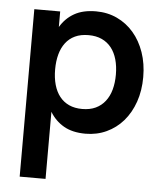

<svg xmlns="http://www.w3.org/2000/svg" viewBox="-55 -603 751 891"><g transform="rotate(5 320.5 -157.5)"><path d="M70 240V-540H190.5V-467.5Q215 -509 255.5 -532Q296 -555 356.5 -555Q410 -555 454.8 -534Q499.5 -513 532 -475.2Q564.5 -437.5 582.8 -385Q601 -332.5 601 -270Q601 -207 582.8 -154.5Q564.5 -102 531.8 -64.2Q499 -26.5 454.2 -5.8Q409.5 15 356.5 15Q296 15 255.5 -8.2Q215 -31.5 190.5 -72.5V240ZM331.5 -98Q367.5 -98 394 -110.5Q420.5 -123 438.2 -145.8Q456 -168.5 464.8 -200.2Q473.5 -232 473.5 -270Q473.5 -309 464.5 -340.8Q455.5 -372.5 437.8 -395Q420 -417.5 393.5 -429.8Q367 -442 331.5 -442Q295 -442 268.5 -429.5Q242 -417 224.8 -394.2Q207.5 -371.5 199 -340Q190.5 -308.5 190.5 -270Q190.5 -230.5 199.5 -198.8Q208.5 -167 226.2 -144.5Q244 -122 270.2 -110Q296.5 -98 331.5 -98Z"/></g></svg>

Font: Vela Sans Bd
Style: Bold
Weight: 700
Designer: Principal design: Mikhail Sharanda - project Manrope.
Design modification: Ravid Balaliev
Foundry: Mikhail Sharanda
Version: Version 1.001